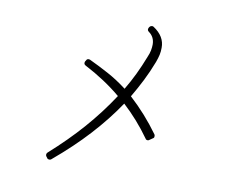

<svg xmlns="http://www.w3.org/2000/svg" viewBox="-79 -858 1158 941"><g transform="rotate(10 500.0 -388.0)"><path d="M222 -22Q228 -22 231 -25Q329 -107 404 -189Q479 -271 536 -356Q610 -288 669 -205Q672 -199 680 -199Q685 -199 688 -202L704 -213Q710 -216 710 -222Q711 -228 708 -233Q643 -323 562 -397Q588 -441 611 -486.5Q634 -532 654 -584Q662 -606 665.5 -622Q669 -638 669 -657Q670 -714 612 -752Q610 -753 608 -753.5Q606 -754 604 -754Q602 -754 601 -753Q595 -752 592 -747L589 -742Q584 -731 593 -724Q623 -703 623 -665Q623 -652 620 -636Q617 -620 609 -602Q590 -553 569.5 -510.5Q549 -468 525 -428Q478 -464 430 -490Q382 -516 333 -539Q331 -540 327 -540Q318 -540 315 -532L311 -526Q306 -513 317 -507Q419 -454 499 -387Q440 -297 368.5 -215.5Q297 -134 207 -54Q203 -50 202.5 -44.5Q202 -39 205 -35L211 -27Q214 -22 221 -22Q221 -22 221.5 -22Q222 -22 222 -22Z"/></g></svg>

Font: Kokoro
Style: Regular
Weight: 400
Version: Version 1.00